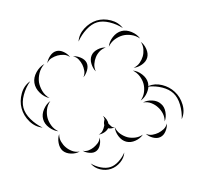

<svg xmlns="http://www.w3.org/2000/svg" viewBox="-205 -771 1038 1004"><g transform="rotate(-15 314.0 -269.5)"><path d="M283 -572Q295 -608 329.5 -630Q364 -652 402 -654Q440 -655 475.5 -635Q511 -615 525 -580Q500 -608 466 -626.5Q432 -645 402 -644Q372 -643 339.5 -622.5Q307 -602 283 -572ZM429 -505Q438 -530 462.5 -548.5Q487 -567 514 -567Q540 -567 564.5 -548Q589 -529 598 -504Q581 -524 558 -533.5Q535 -543 514 -543Q492 -543 469 -534Q446 -525 429 -505ZM96 -505Q103 -523 120.5 -538.5Q138 -554 158 -554Q177 -554 195 -538.5Q213 -523 219 -505Q207 -520 190 -525Q173 -530 158 -530Q142 -530 125 -525Q108 -520 96 -505ZM330 -398Q319 -416 318 -441.5Q317 -467 330 -484Q343 -501 368 -506.5Q393 -512 413 -505Q392 -504 375.5 -493.5Q359 -483 349 -469Q339 -456 332.5 -437.5Q326 -419 330 -398ZM235 -505Q254 -502 272.5 -487.5Q291 -473 295 -455Q299 -436 287 -415.5Q275 -395 259 -385Q271 -400 272.5 -417.5Q274 -435 271 -450Q268 -465 260 -480.5Q252 -496 235 -505ZM60 -326Q35 -338 18 -366Q1 -394 4 -423Q7 -451 29.5 -474.5Q52 -498 80 -505Q56 -489 43.5 -466Q31 -443 28 -420Q26 -397 33 -371.5Q40 -346 60 -326ZM597 -486Q611 -469 615 -443Q619 -417 608 -398Q597 -379 572 -370Q547 -361 526 -365Q548 -369 563 -382Q578 -395 587 -410Q596 -425 600 -445Q604 -465 597 -486ZM-15 -186Q-52 -200 -73.5 -236Q-95 -272 -95 -312Q-95 -351 -73.5 -387.5Q-52 -424 -15 -437Q-45 -412 -65 -377.5Q-85 -343 -85 -312Q-85 -280 -65 -246Q-45 -212 -15 -186ZM518 -352Q542 -343 560 -319.5Q578 -296 578 -271Q578 -262 575 -253Q612 -258 646.5 -239Q681 -220 701 -188Q722 -155 723 -113Q724 -71 699 -40Q711 -77 710 -116.5Q709 -156 692 -183Q676 -208 644 -226Q612 -244 575 -250Q568 -230 552.5 -213.5Q537 -197 517 -190Q537 -207 545.5 -229Q554 -251 554 -271Q554 -291 545.5 -313Q537 -335 518 -352ZM60 -146Q36 -155 17.5 -178.5Q-1 -202 -1 -228Q-1 -254 17.5 -277.5Q36 -301 60 -310Q40 -293 31.5 -271Q23 -249 23 -228Q23 -208 31.5 -185.5Q40 -163 60 -146ZM526 -177Q549 -183 575.5 -174.5Q602 -166 615 -146Q629 -127 626.5 -99Q624 -71 610 -52Q616 -75 611 -96Q606 -117 595 -133Q585 -149 567.5 -162Q550 -175 526 -177ZM305 -164Q314 -155 319 -141.5Q324 -128 323 -116L324 -115Q328 -108 333.5 -99.5Q339 -91 350 -90Q343 -88 333 -89Q323 -90 315 -94Q305 -83 289 -78Q273 -73 259 -75Q274 -78 283.5 -89Q293 -100 298 -111L300 -115Q299 -127 309 -144Q310 -154 305 -164ZM140 -15Q118 -9 93 -16.5Q68 -24 55 -42Q43 -60 45 -86.5Q47 -113 60 -131Q54 -109 59.5 -89.5Q65 -70 75 -56Q85 -41 101.5 -29Q118 -17 140 -15ZM482 -15Q464 1 436.5 5.5Q409 10 388 -2Q367 -14 356.5 -40Q346 -66 350 -90Q355 -66 369 -49.5Q383 -33 400 -23Q416 -14 438 -10.5Q460 -7 482 -15ZM259 -59Q260 -41 250.5 -21.5Q241 -2 225 5Q209 12 188.5 5Q168 -2 156 -15Q171 -7 187 -9Q203 -11 216 -17Q229 -23 241.5 -32.5Q254 -42 259 -59ZM618 -39Q615 -20 601 -1.5Q587 17 568 21Q549 25 528.5 13.5Q508 2 498 -15Q513 -3 530.5 -1.5Q548 0 563 -3Q578 -6 593.5 -14Q609 -22 618 -39ZM364 50Q355 77 329.5 95Q304 113 275 115Q246 117 218.5 102Q191 87 179 60Q199 81 225 93.5Q251 106 274 105Q297 104 321.5 88.5Q346 73 364 50Z"/></g></svg>

Font: Rubik Puddles
Style: Regular
Weight: 400
Designer: Hubert and Fischer, NaN
Foundry: Hubert and Fischer, NaN
Version: Version 2.200